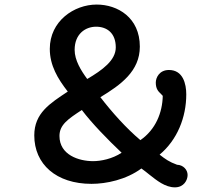

<svg xmlns="http://www.w3.org/2000/svg" viewBox="-20 -784 974 834"><path d="M128.9 -195.8C128.9 -70.8 224.1 14.6 377.4 14.6C441.9 14.6 527.8 -3.4 594.2 -52.2C606.4 -43.5 618.2 -34.2 628.9 -25.4C660.6 -0.5 697.3 29.8 739.7 29.8C778.8 29.8 794.9 -1.5 794.9 -23.9C794.9 -46.4 776.4 -67.4 749 -68.4C715.3 -80.6 698.2 -92.8 673.3 -112.3C750 -176.3 789.1 -274.4 789.1 -374C789.1 -419.9 774.9 -480 713.9 -480C671.9 -480 656.7 -446.3 656.7 -425.3C656.7 -397 668.5 -386.2 678.7 -376.5C681.6 -374 685.1 -370.1 687 -367.7C685.5 -294.9 656.2 -221.2 589.8 -175.3C528.8 -226.6 467.3 -295.4 416 -361.8C504.4 -415.5 587.4 -474.6 587.4 -581.5C587.4 -707.5 491.2 -764.2 399.9 -764.2C301.8 -764.2 196.3 -692.4 196.3 -571.8C196.3 -499.5 231 -441.9 274.4 -386.2C197.3 -335 128.9 -293 128.9 -195.8ZM358.9 -440.9C331.5 -478 304.2 -522.5 304.2 -567.4C304.2 -636.7 351.1 -668 397.5 -668C443.8 -668 482.9 -641.1 482.9 -578.1C482.9 -522 425.3 -480 358.9 -440.9ZM238.3 -193.4C238.3 -242.2 275.9 -267.1 335.4 -306.2C379.4 -248 448.7 -176.8 508.3 -120.6C467.8 -93.8 418.5 -84 384.3 -84C322.8 -84 238.3 -110.8 238.3 -193.4Z"/></svg>

Font: Autour One
Style: Regular
Weight: 400
Designer: Eben Sorkin
Foundry: Eben Sorkin
Version: Version 1.002